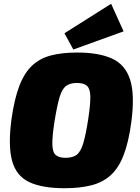

<svg xmlns="http://www.w3.org/2000/svg" viewBox="-20 -982 740 1016"><path d="M389 -704Q503 -704 573 -672Q643 -640 668.5 -560.5Q694 -481 675 -337Q661 -231 634.5 -162Q608 -93 566 -55Q524 -17 463.5 -1.5Q403 14 322 14Q203 14 134.5 -18.5Q66 -51 44 -131Q22 -211 41 -353Q56 -458 82 -526.5Q108 -595 149 -634Q190 -673 249 -688.5Q308 -704 389 -704ZM387 -543Q351 -543 329.5 -527Q308 -511 295 -467Q282 -423 268 -337Q256 -258 257 -217Q258 -176 275 -161.5Q292 -147 327 -147Q365 -147 386 -163Q407 -179 420.5 -223.5Q434 -268 447 -353Q459 -432 458 -472.5Q457 -513 440 -528Q423 -543 387 -543ZM568 -962 634 -816 368 -720 321 -806Z"/></svg>

Font: Exo 2 Black
Style: Italic
Weight: 900
Italic angle: -8°
Designer: Natanael Gama
Foundry: Natanael Gama
Version: Version 2.010